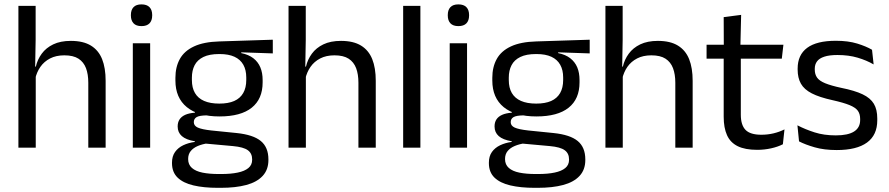

<svg xmlns="http://www.w3.org/2000/svg" viewBox="-20 -690 4152 897"><path d="M392.5 0V-303.5Q392.5 -343 381.8 -371.5Q371 -400 346.8 -415.8Q322.5 -431.5 280.5 -431.5Q242 -431.5 214 -417Q186 -402.5 168.8 -377.8Q151.5 -353 144.5 -321.5L126.5 -379H147.5Q155 -412 175 -439.2Q195 -466.5 228.8 -482.8Q262.5 -499 311 -499Q369 -499 404.8 -477Q440.5 -455 457 -413.8Q473.5 -372.5 473.5 -312.5V0ZM66 0V-662.5H146.5V-503.5L144 -363.5L147 -357V0Z M600.5 0V-488H681.5V0ZM641 -568Q616 -568 603.8 -581.2Q591.5 -594.5 591.5 -617.5V-620Q591.5 -643.5 603.8 -656.5Q616 -669.5 641 -669.5Q666 -669.5 678.5 -656.5Q691 -643.5 691 -620V-617.5Q691 -594 678.5 -581Q666 -568 641 -568Z M1005.5 -146Q906 -146 852.8 -189.5Q799.5 -233 799.5 -314V-326.5Q799.5 -377 820.2 -414.5Q841 -452 886.5 -473.2Q932 -494.5 1005.5 -496.5L1254.5 -504.5V-440.5L1107.5 -445.5L1107 -442Q1141.5 -435 1163.5 -418Q1185.5 -401 1196.2 -375.5Q1207 -350 1207 -316V-305Q1207 -227.5 1156 -186.8Q1105 -146 1005.5 -146ZM1002 123H1013.5Q1058.5 123 1090.8 116.2Q1123 109.5 1140.5 95Q1158 80.5 1158 56.5V54.5Q1158 26.5 1137.8 11.8Q1117.5 -3 1068.5 -7.5L930.5 -20L953.5 -21Q925.5 -17 904.2 -8Q883 1 871 15.8Q859 30.5 859 52.5V53.5Q859 79 876.5 94.5Q894 110 926 116.5Q958 123 1002 123ZM997.5 187.5Q931.5 187.5 883.8 176.2Q836 165 809.8 139.8Q783.5 114.5 783.5 72V70Q783.5 40 797.8 20Q812 0 836.2 -11.5Q860.5 -23 890.5 -27L890 -30Q849 -37 829.5 -54.2Q810 -71.5 810 -99V-99.5Q810 -118.5 818.8 -132Q827.5 -145.5 845.2 -153.5Q863 -161.5 890.5 -163.5V-173.5L983.5 -150L945.5 -151Q911.5 -150.5 898.5 -142.8Q885.5 -135 885.5 -119.5V-119Q885.5 -102.5 904 -94Q922.5 -85.5 967 -80.5L1085.5 -68.5Q1163 -60.5 1198.5 -31.2Q1234 -2 1234 55V57.5Q1234 103 1207 132Q1180 161 1130.5 174.2Q1081 187.5 1012 187.5ZM1004.5 -206Q1046.5 -206 1074.2 -218.2Q1102 -230.5 1116.2 -255.2Q1130.5 -280 1130.5 -316V-328Q1130.5 -363 1116.8 -387.5Q1103 -412 1075.5 -424.8Q1048 -437.5 1006.5 -437.5H1003.5Q958.5 -437.5 930.2 -423.8Q902 -410 889.2 -385.2Q876.5 -360.5 876.5 -327.5V-316Q876.5 -280 890.8 -255.5Q905 -231 933.5 -218.5Q962 -206 1004.5 -206Z M1654.5 0V-303.5Q1654.5 -343 1643.8 -371.5Q1633 -400 1608.8 -415.8Q1584.5 -431.5 1542.5 -431.5Q1504 -431.5 1476 -417Q1448 -402.5 1430.8 -377.8Q1413.5 -353 1406.5 -321.5L1388.5 -379H1409.5Q1417 -412 1437 -439.2Q1457 -466.5 1490.8 -482.8Q1524.5 -499 1573 -499Q1631 -499 1666.8 -477Q1702.5 -455 1719 -413.8Q1735.5 -372.5 1735.5 -312.5V0ZM1328 0V-662.5H1408.5V-503.5L1406 -363.5L1409 -357V0Z M1863.5 0V-662.5H1944V0Z M2081 0V-488H2162V0ZM2121.5 -568Q2096.5 -568 2084.2 -581.2Q2072 -594.5 2072 -617.5V-620Q2072 -643.5 2084.2 -656.5Q2096.5 -669.5 2121.5 -669.5Q2146.5 -669.5 2159 -656.5Q2171.5 -643.5 2171.5 -620V-617.5Q2171.5 -594 2159 -581Q2146.5 -568 2121.5 -568Z M2486 -146Q2386.5 -146 2333.2 -189.5Q2280 -233 2280 -314V-326.5Q2280 -377 2300.8 -414.5Q2321.5 -452 2367 -473.2Q2412.5 -494.5 2486 -496.5L2735 -504.5V-440.5L2588 -445.5L2587.5 -442Q2622 -435 2644 -418Q2666 -401 2676.8 -375.5Q2687.5 -350 2687.5 -316V-305Q2687.5 -227.5 2636.5 -186.8Q2585.5 -146 2486 -146ZM2482.5 123H2494Q2539 123 2571.2 116.2Q2603.5 109.5 2621 95Q2638.5 80.5 2638.5 56.5V54.5Q2638.5 26.5 2618.2 11.8Q2598 -3 2549 -7.5L2411 -20L2434 -21Q2406 -17 2384.8 -8Q2363.5 1 2351.5 15.8Q2339.5 30.5 2339.5 52.5V53.5Q2339.5 79 2357 94.5Q2374.5 110 2406.5 116.5Q2438.5 123 2482.5 123ZM2478 187.5Q2412 187.5 2364.2 176.2Q2316.5 165 2290.2 139.8Q2264 114.5 2264 72V70Q2264 40 2278.2 20Q2292.5 0 2316.8 -11.5Q2341 -23 2371 -27L2370.5 -30Q2329.5 -37 2310 -54.2Q2290.5 -71.5 2290.5 -99V-99.5Q2290.5 -118.5 2299.2 -132Q2308 -145.5 2325.8 -153.5Q2343.5 -161.5 2371 -163.5V-173.5L2464 -150L2426 -151Q2392 -150.5 2379 -142.8Q2366 -135 2366 -119.5V-119Q2366 -102.5 2384.5 -94Q2403 -85.5 2447.5 -80.5L2566 -68.5Q2643.5 -60.5 2679 -31.2Q2714.5 -2 2714.5 55V57.5Q2714.5 103 2687.5 132Q2660.5 161 2611 174.2Q2561.5 187.5 2492.5 187.5ZM2485 -206Q2527 -206 2554.8 -218.2Q2582.5 -230.5 2596.8 -255.2Q2611 -280 2611 -316V-328Q2611 -363 2597.2 -387.5Q2583.5 -412 2556 -424.8Q2528.5 -437.5 2487 -437.5H2484Q2439 -437.5 2410.8 -423.8Q2382.5 -410 2369.8 -385.2Q2357 -360.5 2357 -327.5V-316Q2357 -280 2371.2 -255.5Q2385.5 -231 2414 -218.5Q2442.5 -206 2485 -206Z M3135 0V-303.5Q3135 -343 3124.2 -371.5Q3113.5 -400 3089.2 -415.8Q3065 -431.5 3023 -431.5Q2984.5 -431.5 2956.5 -417Q2928.5 -402.5 2911.2 -377.8Q2894 -353 2887 -321.5L2869 -379H2890Q2897.5 -412 2917.5 -439.2Q2937.5 -466.5 2971.2 -482.8Q3005 -499 3053.5 -499Q3111.5 -499 3147.2 -477Q3183 -455 3199.5 -413.8Q3216 -372.5 3216 -312.5V0ZM2808.5 0V-662.5H2889V-503.5L2886.5 -363.5L2889.5 -357V0Z M3517.5 10Q3461 10 3426.5 -7Q3392 -24 3376.5 -58.5Q3361 -93 3361 -144.5V-452.5H3441V-154Q3441 -106 3463 -83.2Q3485 -60.5 3537 -60.5Q3566.5 -60.5 3593.8 -67Q3621 -73.5 3645 -85.5L3637.5 -16Q3614 -4 3582.5 3Q3551 10 3517.5 10ZM3281 -416V-481H3640L3632.5 -416ZM3361.5 -473 3361 -610 3442.5 -620.5 3439 -473Z M3889 11Q3830 11 3786 -1.8Q3742 -14.5 3713 -29.5L3705.5 -104.5Q3742 -85.5 3785.8 -71.5Q3829.5 -57.5 3885 -57.5Q3941.5 -57.5 3970 -75.5Q3998.5 -93.5 3998.5 -129V-134.5Q3998.5 -157.5 3987.8 -172.5Q3977 -187.5 3949 -199Q3921 -210.5 3869.5 -222Q3808 -235.5 3772.5 -253.8Q3737 -272 3721.8 -299Q3706.5 -326 3706.5 -365V-369.5Q3706.5 -433.5 3751 -466.5Q3795.5 -499.5 3885 -499.5Q3942.5 -499.5 3984.8 -486.5Q4027 -473.5 4054 -457.5L4061.5 -389Q4029 -408 3987 -420.5Q3945 -433 3892.5 -433Q3854.5 -433 3831 -425.2Q3807.5 -417.5 3797 -403.2Q3786.5 -389 3786.5 -369V-365Q3786.5 -343 3797 -327.8Q3807.5 -312.5 3834.8 -301.2Q3862 -290 3910.5 -279.5Q3973 -267 4009.8 -249.5Q4046.5 -232 4062.5 -205.2Q4078.5 -178.5 4078.5 -136.5V-128Q4078.5 -59 4030.5 -24Q3982.5 11 3889 11Z"/></svg>

Font: Anek Latin Medium
Style: Regular
Weight: 400
Version: Version 1.003